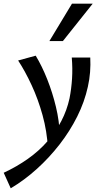

<svg xmlns="http://www.w3.org/2000/svg" viewBox="-74 -729 541 1038"><path d="M-16 289 -54 205Q17 172 77 129.5Q137 87 182 35.5Q227 -16 257.5 -74.5Q288 -133 302 -198Q312 -249 315.5 -304Q319 -359 314 -418H414Q416 -379 413 -339.5Q410 -300 401 -260Q383 -178 343.5 -99Q304 -20 248 52Q192 124 125 184.5Q58 245 -16 289ZM185 72Q180 -20 156 -106.5Q132 -193 97 -268.5Q62 -344 24 -402L119 -428Q153 -372 181.5 -300Q210 -228 228.5 -151Q247 -74 249 1ZM193 -507 315 -709H427L266 -507Z"/></svg>

Font: Ysabeau Infant SemiBold
Style: Italic
Weight: 600
Italic angle: -12°
Designer: Christian Thalmann (Catharsis Fonts)
Version: Version 2.002; featfreeze: ss01,ss02,lnum